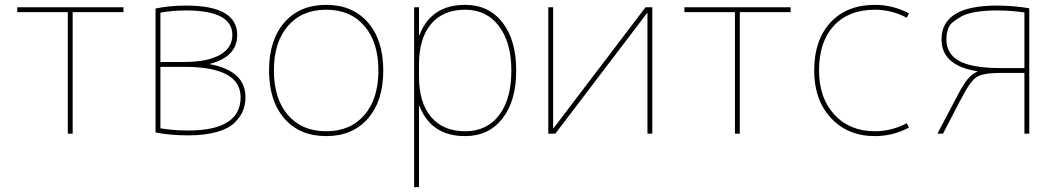

<svg xmlns="http://www.w3.org/2000/svg" viewBox="-20 -550 4336 790"><path d="M488 -500H279V0H259V-500H51V-520H488Z M746 -507Q691 -507 640 -498V-295H738Q833 -295 884.5 -324Q936 -353 936 -406Q936 -507 746 -507ZM990 -150Q990 -120 980 -95Q970 -70 945.5 -45.5Q921 -21 872 -7Q823 7 754 7Q681 7 620 -5V-515Q677 -527 746 -527Q956 -527 956 -406Q956 -316 843 -287V-286Q990 -259 990 -150ZM970 -150Q970 -275 738 -275H640V-22Q694 -13 754 -13Q970 -13 970 -150Z M1150 -62.5Q1087 -135 1087 -260Q1087 -385 1150 -457.5Q1213 -530 1322 -530Q1431 -530 1494 -457.5Q1557 -385 1557 -260Q1557 -135 1494 -62.5Q1431 10 1322 10Q1213 10 1150 -62.5ZM1164.5 -77Q1222 -10 1322 -10Q1422 -10 1479.5 -77Q1537 -144 1537 -260Q1537 -376 1479.5 -443Q1422 -510 1322 -510Q1222 -510 1164.5 -443Q1107 -376 1107 -260Q1107 -144 1164.5 -77Z M1894 10Q1754 10 1706 -114H1704V220H1684V-520H1704V-406H1706Q1754 -530 1894 -530Q1991 -530 2047.5 -457.5Q2104 -385 2104 -260Q2104 -135 2047.5 -62.5Q1991 10 1894 10ZM2084 -260Q2084 -375 2033 -442.5Q1982 -510 1894 -510Q1803 -510 1753.5 -451Q1704 -392 1704 -285V-235Q1704 -128 1753.5 -69Q1803 -10 1894 -10Q1983 -10 2033.5 -76Q2084 -142 2084 -260Z M2256 -23H2258L2636 -520H2664V0H2644V-497H2643L2265 0H2236V-520H2256Z M3233 -500H3024V0H3004V-500H2796V-520H3233Z M3711 -43 3720 -25Q3654 10 3580 10Q3468 10 3399 -64.5Q3330 -139 3330 -260Q3330 -385 3397 -457.5Q3464 -530 3580 -530Q3654 -530 3720 -495L3711 -477Q3648 -510 3580 -510Q3472 -510 3411 -444Q3350 -378 3350 -260Q3350 -147 3413 -78.5Q3476 -10 3580 -10Q3648 -10 3711 -43Z M4001 -257Q3854 -280 3854 -388Q3854 -527 4081 -527Q4149 -527 4215 -516V0H4195V-250H4097Q4025 -250 3998.5 -233Q3972 -216 3935 -144L3860 0H3837L3916 -150Q3944 -204 3962 -225Q3980 -246 4001 -255ZM4195 -270V-499Q4136 -507 4081 -507Q4032 -507 3994 -500.5Q3956 -494 3935 -482Q3914 -470 3900 -458.5Q3886 -447 3881 -431Q3876 -415 3875 -407Q3874 -399 3874 -388Q3874 -328 3927 -299Q3980 -270 4097 -270Z"/></svg>

Font: M PLUS 1p Thin
Style: Regular
Weight: 250
Version: Version 1.062